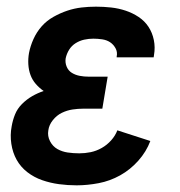

<svg xmlns="http://www.w3.org/2000/svg" viewBox="-20 -548 540 576"><path d="M210 8Q183 8 157 4.5Q131 1 106.5 -7.5Q82 -16 62 -31.5Q42 -47 30 -68.5Q18 -90 14 -116.5Q10 -143 15 -169Q18 -187 25 -204.5Q32 -222 46 -236Q60 -250 76.5 -259.5Q93 -269 111 -275Q98 -284 87.5 -296Q77 -308 71.5 -323Q66 -338 65 -355Q64 -372 67 -389Q71 -410 80.5 -431Q90 -452 105 -469Q120 -486 140.5 -497.5Q161 -509 182 -516Q203 -523 224.5 -525.5Q246 -528 268 -528Q291 -528 313.5 -525.5Q336 -523 357 -516Q378 -509 396 -497Q414 -485 425.5 -467.5Q437 -450 441.5 -428Q446 -406 442 -383L441 -376H330V-378Q333 -392 326.5 -403.5Q320 -415 310 -421.5Q300 -428 286.5 -430Q273 -432 260 -432Q246 -432 232.5 -429Q219 -426 207 -418.5Q195 -411 187.5 -399Q180 -387 177 -373Q175 -360 180 -348Q185 -336 195.5 -329.5Q206 -323 219 -320.5Q232 -318 246 -318H303L287 -222H230Q214 -222 197.5 -219.5Q181 -217 165.5 -209.5Q150 -202 138.5 -187.5Q127 -173 125 -157Q122 -140 130 -124.5Q138 -109 152 -101Q166 -93 183 -90.5Q200 -88 218 -88Q235 -88 252 -91.5Q269 -95 285 -104Q301 -113 313.5 -127Q326 -141 332 -157L431 -125Q419 -93 395 -66Q371 -39 340.5 -22Q310 -5 276 1.5Q242 8 210 8Z"/></svg>

Font: Iosevka Term Curly
Style: Bold Italic
Weight: 700
Italic angle: -9°
Designer: Belleve Invis
Foundry: Belleve Invis
Version: Version 32.3.0